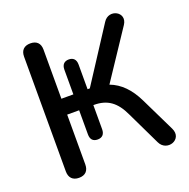

<svg xmlns="http://www.w3.org/2000/svg" viewBox="-128 -835 952 965"><g transform="rotate(-20 348.5 -352.5)"><path d="M134 7C168 7 186 -12 186 -46V-312H250V-183C250 -156 263 -142 288 -142C312 -142 326 -156 326 -183V-312H329C400 -312 445 -281 480 -205L566 -26C595 36 691 3 658 -65L569 -248C536 -316 493 -360 437 -381L608 -638C647 -697 561 -742 525 -685L338 -397H326V-529C326 -556 312 -570 288 -570C264 -570 250 -556 250 -529V-397H186V-660C186 -694 167 -712 134 -712C101 -712 82 -694 82 -660V-46C82 -12 101 7 134 7Z"/></g></svg>

Font: Nunito SemiBold
Style: Regular
Weight: 600
Designer: Vernon Adams
Foundry: Vernon Adams
Version: Version 3.602